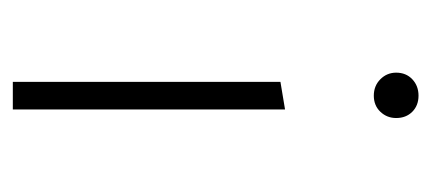

<svg xmlns="http://www.w3.org/2000/svg" viewBox="-202 -454 657 292"><g transform="rotate(90 126.0 -308.5)"><path d="M105 0V-407L147 -414V0ZM126 -549Q111 -549 101 -559Q91 -569 91 -583Q91 -598 101 -607.5Q111 -617 126 -617Q141 -617 150.5 -607.5Q160 -598 160 -583Q160 -569 150.5 -559Q141 -549 126 -549Z"/></g></svg>

Font: Ysabeau Office ExtraLight
Style: Regular
Weight: 250
Designer: Christian Thalmann (Catharsis Fonts)
Version: Version 2.001;gftools[0.9.30]; featfreeze: tnum,lnum,ss02